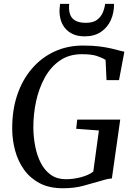

<svg xmlns="http://www.w3.org/2000/svg" viewBox="-20 -994 712 1022"><path d="M313.5 8Q242 8 191.2 -18.8Q140.5 -45.5 108.2 -90.5Q76 -135.5 60.8 -191.5Q45.5 -247.5 45 -305.5Q44 -406 71.5 -487.8Q99 -569.5 149.8 -628.5Q200.5 -687.5 269.5 -719.5Q338.5 -751.5 421 -751.5Q473 -751.5 509.8 -746.8Q546.5 -742 572.8 -735.8Q599 -729.5 617.5 -724.5Q624 -723 629.8 -721.5Q635.5 -720 642 -719L613.5 -567.5H547L542 -675Q523.5 -687 495.2 -696.2Q467 -705.5 415 -705.5Q347 -705.5 298 -671.2Q249 -637 217.8 -579.8Q186.5 -522.5 171.8 -453.2Q157 -384 157.5 -313.5Q158 -262.5 167.8 -213.5Q177.5 -164.5 198 -125.2Q218.5 -86 251.2 -63Q284 -40 330.5 -40Q369.5 -40 410.2 -50.5Q451 -61 476.5 -80.5L506.5 -299.5L385.5 -308.5L391 -357.5H620L575.5 -44Q561 -43.5 543 -38.8Q525 -34 503.5 -27.5Q466.5 -17 421.2 -4.5Q376 8 313.5 8ZM431.5 -800.5Q393 -800.5 366.5 -813.2Q340 -826 324 -847Q308 -868 301.8 -893.5Q295.5 -919 297 -944.5Q298 -953 298.5 -960Q299 -967 300 -973.5H348.5Q345 -943.5 352 -920.5Q359 -897.5 379.8 -885Q400.5 -872.5 437 -872.5Q475 -872.5 496.2 -888.2Q517.5 -904 527.2 -927.2Q537 -950.5 539.5 -973.5H587Q587.5 -926 569.8 -886.8Q552 -847.5 517.2 -824Q482.5 -800.5 431.5 -800.5Z"/></svg>

Font: Merriweather 48pt
Style: Italic
Weight: 400
Italic angle: -7.8°
Version: Version 2.101